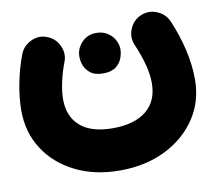

<svg xmlns="http://www.w3.org/2000/svg" viewBox="-69 -377 841 748"><g transform="rotate(-10 351.5 -2.5)"><path d="M348.6 291Q248 291 171.4 252.4Q94.7 213.9 52 147Q9.3 80.1 9.3 -4.4Q9.3 -57.1 20.8 -114.3Q32.2 -171.4 51.3 -221.7Q64 -253.4 95.7 -268.1Q127.4 -282.7 159.2 -270Q190.9 -257.8 205.6 -225.8Q220.2 -193.8 207.5 -162.1Q194.8 -129.4 186 -90.6Q177.2 -51.8 177.2 -20Q177.2 47.9 220.7 85.9Q264.2 124 349.6 124Q435.1 124 481.9 85.9Q528.8 47.9 528.8 -22.9Q528.8 -59.1 517.8 -99.1Q506.8 -139.2 488.8 -180.7Q475.1 -212.4 488.3 -244.6Q501.5 -276.9 532.7 -290.5Q564.5 -304.2 596.9 -291Q629.4 -277.8 643.1 -246.1Q668.5 -187 682.6 -126.5Q696.8 -65.9 696.8 -7.8Q696.8 78.1 651.9 145.8Q606.9 213.4 528.3 252.2Q449.7 291 348.6 291ZM268.6 -173.8Q268.6 -204.6 291.3 -228.8Q314 -252.9 348.1 -252.9Q373.5 -252.9 391.1 -242.2Q408.7 -231.4 418.5 -215.8Q431.2 -195.8 431.2 -173.8Q431.2 -158.2 424.3 -139.2Q417.5 -120.1 399.7 -106.4Q381.8 -92.8 349.6 -92.8Q316.4 -92.8 299.1 -106.7Q281.7 -120.6 274.9 -138.7Q268.6 -155.8 268.6 -173.8Z"/></g></svg>

Font: Mikhak-DS2-FD Black
Style: Regular
Weight: 900
Designer: Amin Abedi
Version: Version 3.2